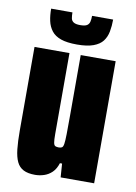

<svg xmlns="http://www.w3.org/2000/svg" viewBox="-80 -730 558 790"><g transform="rotate(10 199.5 -334.5)"><path d="M122 8Q92 8 73.5 -1.5Q55 -11 45.5 -31Q36 -51 32.5 -83Q29 -115 29 -161V-510H175V-236Q175 -195 175 -171Q175 -147 177 -136Q179 -125 184.5 -122.5Q190 -120 199 -120Q207 -120 212 -123Q217 -126 219 -138.5Q221 -151 221.5 -180Q222 -209 222 -259V-510H368V0H228L224 -57H215Q207 -32 192.5 -18Q178 -4 159.5 2Q141 8 122 8ZM199 -550Q157 -550 131.5 -559Q106 -568 92.5 -585.5Q79 -603 74 -626Q69 -649 69 -677H158Q158 -663 160 -652.5Q162 -642 171 -636.5Q180 -631 198 -631Q218 -631 226.5 -636.5Q235 -642 237.5 -652.5Q240 -663 240 -677H328Q328 -650 323.5 -626.5Q319 -603 306 -586Q293 -569 267 -559.5Q241 -550 199 -550Z"/></g></svg>

Font: Saira ExtraCondensed Black
Style: Regular
Weight: 900
Width: 2
Designer: Hector Gatti with collaboration of the Omnibus-Type team
Foundry: Omnibus-Type
Version: Version 1.101